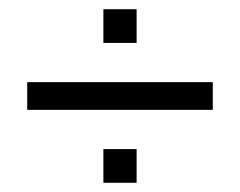

<svg xmlns="http://www.w3.org/2000/svg" viewBox="-20 -569 520 416"><path d="M39 -391H441V-331H39ZM204 -246H276V-173H204ZM204 -549H276V-476H204Z"/></svg>

Font: Mona Sans Condensed
Style: Regular
Weight: 400
Width: 3
Designer: Deni Anggara
Foundry: GitHub
Version: Version 2.000